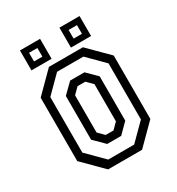

<svg xmlns="http://www.w3.org/2000/svg" viewBox="-163 -773 806 876"><g transform="rotate(-30 240.0 -335.5)"><path d="M150.5 0 47.5 -103V-437L150.5 -540H329.5L432.5 -437V-103L329.5 0ZM173.5 -38.5H310L394 -122.5V-418L310 -502H171.5L87 -417.5V-125ZM205 -102.5 151 -156V-386.5L203 -437.5H278.5L329.5 -387V-153.5L278.5 -102.5ZM219.5 -141.5H260.5L291 -172V-368L260.5 -398.5H219.5L189 -368V-172ZM281.5 -566V-671H387.5V-566ZM73.5 -566V-671H179.5V-566ZM104 -595.5H148V-641H104ZM312.5 -595.5H356.5V-641H312.5Z"/></g></svg>

Font: Tourney Condensed
Style: Regular
Weight: 400
Width: 3
Designer: Tyler Finck
Foundry: Etcetera Type Co
Version: Version 1.010; ttfautohint (v1.8.3)